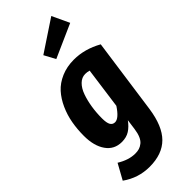

<svg xmlns="http://www.w3.org/2000/svg" viewBox="-332 -873 1142 1142"><g transform="rotate(-45 238.5 -302.0)"><path d="M387.2 -826.2 438 -717.8 227.1 -624 189 -694.8ZM298.8 -547.9Q388.7 -547.9 476.1 -499L409.2 -22Q391.1 104 332.3 163.1Q273.4 222.2 167 222.2Q72.3 222.2 -4.9 167L48.8 69.8Q107.4 106 162.1 106Q181.2 106 195.8 101.6Q210.4 97.2 224.6 85.9Q238.8 74.7 248.3 53Q257.8 31.2 262.2 -1L271 -65.9Q247.6 -33.7 220.5 -16.4Q193.4 1 154.8 1Q91.3 1 55.7 -49.6Q20 -100.1 20 -185.1Q20 -240.7 29.1 -291.5Q38.1 -342.3 59.3 -389.6Q80.6 -437 111.8 -471.7Q143.1 -506.3 191.2 -527.1Q239.3 -547.9 298.8 -547.9ZM286.1 -439.9Q256.8 -439.9 233.9 -417.5Q210.9 -395 197.5 -357.4Q184.1 -319.8 177 -275.1Q169.9 -230.5 169.9 -182.1Q169.9 -143.6 179.7 -127.2Q189.5 -110.8 209 -110.8Q241.2 -110.8 283.2 -174.8L318.8 -435.1Q302.7 -439.9 286.1 -439.9Z"/></g></svg>

Font: Fira Sans Compressed
Style: Bold Italic
Weight: 700
Width: 3
Italic angle: -8°
Designer: Carrois Corporate & Edenspiekermann AG
Foundry: Carrois Corporate GbR & Edenspiekermann AG
Version: Version 4.203;PS 004.203;hotconv 1.0.88;makeotf.lib2.5.64775